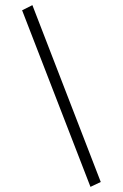

<svg xmlns="http://www.w3.org/2000/svg" viewBox="-20 -685 478 747"><path d="M332 42 66 -645 106 -665 372 23Z"/></svg>

Font: Inconsolata SemiCondensed Light
Style: Regular
Weight: 300
Width: 4
Monospace: yes
Designer: Raph Levien, Cyreal, Brenton Simpson
Foundry: Raph Levien, Cyreal, Google
Version: Version 3.100; ttfautohint (v1.8.4.7-5d5b)